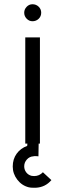

<svg xmlns="http://www.w3.org/2000/svg" viewBox="-20 -676 302 904"><path d="M94 -616Q94 -632 105.5 -644Q117 -656 133 -656Q150 -656 162 -644.5Q174 -633 174 -616Q174 -599 162 -587.5Q150 -576 133 -576Q117 -576 105.5 -588Q94 -600 94 -616ZM222 172Q193 206 148 208H139Q124 208 116 206Q83 198 61.5 170Q40 142 40 108Q40 73 58.5 47.5Q77 22 108 11L109 0H99V-500H168V0H162L161 60L148 59Q140 59 137 60Q119 61 106.5 75Q94 89 94 107Q94 123 103.5 135.5Q113 148 129 152L141 153Q165 153 182 135Z"/></svg>

Font: Sulphur Point
Style: Regular
Weight: 400
Designer: Noponies / Dale Sattler
Foundry: Noponies
Version: Version 1.000; ttfautohint (v1.8)